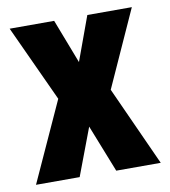

<svg xmlns="http://www.w3.org/2000/svg" viewBox="-67 -608 589 667"><g transform="rotate(-10 227.0 -275.0)"><path d="M135 -281 7 0H161L224 -167L290 0H447L320 -280L442 -550H285L228 -394L168 -550H11Z"/></g></svg>

Font: Noto Sans Thai Looped ExtraCondensed ExtraBold
Style: Regular
Weight: 800
Width: 2
Designer: Sasikarn Vongin, Ben Mitchell
Foundry: The Fontpad Ltd
Version: Version 1.001